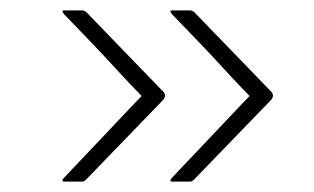

<svg xmlns="http://www.w3.org/2000/svg" viewBox="-20 -521 606 370"><path d="M313 -171Q307 -171 308.5 -174Q310 -177 311 -178Q312 -179 327.5 -195.5Q343 -212 365.5 -235.5Q388 -259 409.5 -282Q431 -305 446 -320.5Q461 -336 461 -336Q461 -336 446 -351.5Q431 -367 409.5 -390.5Q388 -414 365.5 -437.5Q343 -461 327.5 -477Q312 -493 311 -494Q310 -496 308.5 -498.5Q307 -501 313 -501Q313 -501 327.5 -501Q342 -501 346 -501Q348 -501 349.5 -500.5Q351 -500 354 -498Q391 -460 427.5 -422Q464 -384 501 -346Q511 -337 501 -327Q464 -289 427.5 -251Q391 -213 354 -175Q350 -171 346 -171Q342 -171 327.5 -171Q313 -171 313 -171ZM105 -171Q99 -171 100.5 -174Q102 -177 103 -178Q104 -179 119.5 -195.5Q135 -212 157.5 -235.5Q180 -259 201.5 -282Q223 -305 238 -320.5Q253 -336 253 -336Q253 -336 238 -351.5Q223 -367 201.5 -390.5Q180 -414 157.5 -437.5Q135 -461 119.5 -477Q104 -493 103 -494Q102 -496 100.5 -498.5Q99 -501 105 -501Q105 -501 119.5 -501Q134 -501 138 -501Q140 -501 141.5 -500.5Q143 -500 146 -498Q183 -460 219.5 -422Q256 -384 293 -346Q303 -337 293 -327Q256 -289 219.5 -251Q183 -213 146 -175Q142 -171 138 -171Q134 -171 119.5 -171Q105 -171 105 -171Z"/></svg>

Font: Glory Thin
Style: Regular
Weight: 100
Designer: Robert Leuschke
Foundry: Robert Leuschke
Version: Version 1.011